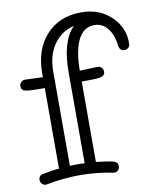

<svg xmlns="http://www.w3.org/2000/svg" viewBox="-84 -813 714 880"><g transform="rotate(-10 273.0 -373.0)"><path d="M311 -692.9Q246.6 -677.2 211.9 -622.1Q181.2 -573.7 181.2 -503.9V-64Q189.9 -64.9 199.2 -64.9Q216.3 -64.9 229 -64.9Q241.7 -64.9 250 -64V-488.8Q250 -631.8 311 -692.9ZM377 2Q296.4 -14.2 218 -14.2Q139.6 -14.2 59.1 2Q47.9 2 40.5 -6.1Q33.2 -14.2 33.2 -23.4Q33.2 -45.9 54.2 -48.8Q95.2 -57.6 129.9 -60.1V-435.1Q88.9 -435.1 62 -436.5Q35.2 -438 28.1 -445.3Q21 -452.6 21 -463.1Q21 -473.6 28.8 -481.2Q36.6 -488.8 46.9 -488.8H47.9L129.9 -485.8V-503.9Q129.9 -613.3 189.5 -679.7Q250.5 -748 354 -748Q441.4 -748 496.6 -691.9Q547.9 -639.6 545.9 -568.8V-567.9Q545.9 -557.6 538.3 -550.3Q530.8 -543 520 -543Q509.3 -543 502.2 -550.3Q495.1 -557.6 493.9 -572.5Q492.7 -587.4 486.6 -607.4Q480.5 -627.4 469.2 -643.6Q443.8 -680.2 403.8 -680.2Q328.6 -680.2 308.1 -566.4Q301.8 -531.2 301.8 -488.8V-485.8L383.8 -488.8H384.8Q395.5 -488.8 402.8 -481.7Q410.2 -474.6 410.6 -463.6Q411.1 -452.6 403.8 -445.3Q396.5 -438 370.1 -436.5Q343.8 -435.1 301.8 -435.1V-61Q346.2 -55.7 368.7 -51.5Q391.1 -47.4 396.5 -40.3Q401.9 -33.2 401.9 -22.2Q401.9 -11.2 393.6 -4.6Q385.3 2 377 2Z"/></g></svg>

Font: Ribeye Marrow
Style: Regular
Weight: 400
Designer: Astigmatic (AOETI)
Foundry: Astigmatic (AOETI)
Version: Version 1.000